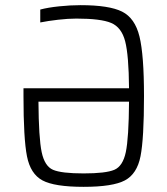

<svg xmlns="http://www.w3.org/2000/svg" viewBox="-20 -716 649 744"><path d="M71 -344V-374H480Q479 -502 465 -556Q451 -610 411 -627Q371 -644 276 -644Q244 -644 205 -639.5Q166 -635 136 -629V-679Q166 -687 209.5 -691.5Q253 -696 292 -696Q403 -696 453 -671Q503 -646 520.5 -574.5Q538 -503 538 -344Q538 -179 524.5 -110.5Q511 -42 464 -17Q417 8 304 8Q191 8 144.5 -17Q98 -42 84.5 -110.5Q71 -179 71 -344ZM480 -322H129Q130 -181 141.5 -126.5Q153 -72 185.5 -58Q218 -44 304 -44Q390 -44 423 -58Q456 -72 467.5 -126.5Q479 -181 480 -322Z"/></svg>

Font: Saira SemiCondensed Light
Style: Regular
Weight: 300
Width: 4
Designer: Hector Gatti with collaboration of the Omnibus-Type team
Foundry: Omnibus-Type
Version: Version 0.072; ttfautohint (v1.8)